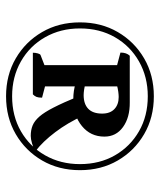

<svg xmlns="http://www.w3.org/2000/svg" viewBox="33 -803 528 634"><g transform="rotate(90 297.0 -486.0)"><path d="M297.9 -242Q227.9 -242 172.9 -274Q117.9 -306 85.9 -361Q53.9 -416 53.9 -486Q53.9 -556 85.9 -611Q117.9 -666 172.9 -698Q227.9 -730 297.9 -730Q367.9 -730 422.9 -698Q477.9 -666 509.9 -611Q541.9 -556 541.9 -486Q541.9 -416 509.9 -361Q477.9 -306 422.9 -274Q367.9 -242 297.9 -242ZM297.9 -262Q362.9 -262 413.4 -291Q463.9 -320 492.9 -371Q521.9 -422 521.9 -486Q521.9 -551 492.9 -601.5Q463.9 -652 413.4 -681Q362.9 -710 297.9 -710Q233.9 -710 182.9 -681Q131.9 -652 102.9 -601.5Q73.9 -551 73.9 -486Q73.9 -422 102.9 -371Q131.9 -320 182.9 -291Q233.9 -262 297.9 -262ZM154.1 -330.5Q154.1 -339.4 156.4 -347.2Q158.6 -355 162.1 -356L201.5 -371.3L195.1 -361.4V-615.1L202 -606.8L153.6 -619.7Q153.6 -639.9 164.1 -650.5H317.9Q367.9 -651 399.5 -628.2Q431.1 -605.5 431.1 -566.7Q431.1 -521 396.2 -492.5Q361.3 -464 307.6 -464Q293.6 -464 280 -466Q266.5 -468 257 -471.5L265.4 -473.9V-362L255.6 -373.2L302.5 -360.9Q302.5 -349 300 -342.6Q297.5 -336.3 291.5 -330.5ZM265.4 -495.3 258 -504.2Q263.5 -501.6 275.1 -499.9Q286.6 -498.2 293.9 -498.2Q323.5 -498.2 339.3 -513.5Q355.1 -528.7 355.1 -559.3Q355.1 -585.6 340.2 -599.7Q325.4 -613.9 300.3 -613.9Q293.5 -613.9 283.1 -612.6Q272.8 -611.3 258 -607.3L265.4 -614.8ZM428.7 -323.5Q409.5 -323.5 394.3 -329.7Q379.1 -335.9 364.9 -352.1Q350.8 -368.2 334.9 -399.4Q318.9 -430.6 298.5 -480.1L362 -496.7Q385.4 -445.5 416.4 -404.5Q447.4 -363.4 479.6 -338.8Q468.1 -332 453.6 -327.8Q439 -323.5 428.7 -323.5Z"/></g></svg>

Font: Pitagon Serif
Style: Regular
Weight: 400
Designer: Travis Tran
Foundry: Pitagon
Version: Version 1.000;gftools[0.9.26]